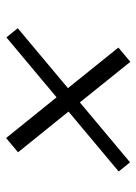

<svg xmlns="http://www.w3.org/2000/svg" viewBox="76 -652 467 660"><g transform="rotate(90 310.0 -322.5)"><path d="M144 -495.5 283.5 -322 77.5 -149.5 109 -110.5 315 -283 455 -109.5 504 -150.5 364 -324 570 -496.5 538.5 -535.5 332.5 -363 193 -536.5Z"/></g></svg>

Font: Monaspace Neon ExtraLight
Style: Italic
Weight: 200
Italic angle: -11°
Designer: Riley Cran & the Lettermatic Team
Foundry: Lettermatic
Version: Version 1.200 (Monaspace Neon)